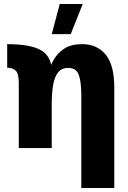

<svg xmlns="http://www.w3.org/2000/svg" viewBox="-20 -741 641 961"><path d="M74 -327Q74 -372 59 -387Q44 -402 16 -402V-520Q135 -520 187 -488.5Q239 -457 239 -384V0H74ZM387 -260Q387 -333 374 -367Q361 -401 322 -401Q288 -401 270.5 -378.5Q253 -356 246 -316Q239 -276 239 -222L222 -288L220 -368Q229 -407 249 -442Q269 -477 303 -498.5Q337 -520 390 -520Q467 -520 509.5 -467Q552 -414 552 -304V200H387ZM279 -721H394L334 -570H239Z"/></svg>

Font: Moderustic
Style: Bold
Weight: 700
Designer: Tural Alisoy
Foundry: TAFT Foundry
Version: Version 2.120